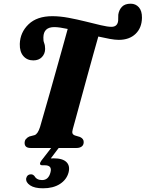

<svg xmlns="http://www.w3.org/2000/svg" viewBox="-20 -800 788 1038"><path d="M373.5 -102Q369 -86 372 -78.8Q375 -71.5 384 -68L412.5 -59.5Q433 -49.5 432.5 -32Q432.5 -16 421.8 -8Q411 0 394 0H145.5Q113 0 113 -27.5Q113.5 -40.5 120.2 -48.5Q127 -56.5 138.5 -62L167 -69.5Q184.5 -75.5 196.5 -113.5Q203 -136 217 -184.8Q231 -233.5 249 -296.5Q267 -359.5 285.2 -425.2Q303.5 -491 319.8 -548.8Q336 -606.5 346 -643.5Q324.5 -648 306 -650.8Q287.5 -653.5 273.5 -653.5Q215.5 -653.5 214.5 -598Q213.5 -580.5 218.8 -567.2Q224 -554 224 -535Q223.5 -509 206.5 -491.2Q189.5 -473.5 160 -473.5Q126.5 -473.5 106.2 -497Q86 -520.5 87 -562.5Q89 -625 134.5 -668.8Q180 -712.5 263 -712.5Q304 -712.5 350.8 -703.8Q397.5 -695 442.5 -683.8Q487.5 -672.5 524.5 -663.8Q561.5 -655 582.5 -655Q611 -655 617.5 -680.5Q619.5 -689.5 619 -699Q618.5 -708.5 619.5 -721Q623.5 -747 639.5 -763.5Q655.5 -780 686.5 -780Q713.5 -780 730.8 -760.5Q748 -741 747.5 -703.5Q746.5 -649 712.8 -616.8Q679 -584.5 622 -584.5Q601.5 -584.5 573 -589.8Q544.5 -595 511.5 -602.5Q500 -562.5 484.2 -505.5Q468.5 -448.5 451.2 -386Q434 -323.5 418.2 -265.2Q402.5 -207 390.5 -163.5Q378.5 -120 373.5 -102ZM262 -7H302.5L254.5 56.5Q262 56 271 56Q319 56 339.5 76.5Q360 97 350.5 133Q340 171.5 303.8 194.8Q267.5 218 212.5 218Q166.5 218 142.8 202Q119 186 121.5 164.5Q126.5 143 146 142.5Q153 142 157.8 144.8Q162.5 147.5 166.5 152Q178.5 173.5 207.5 173.5Q242.5 173.5 253 131.5Q263 93.5 222 93.5H209Q197.5 93.5 196.5 86.5Q195.5 79.5 203.5 68.5Z"/></svg>

Font: Fraunces 72pt S050
Style: Bold Italic
Weight: 700
Italic angle: -16°
Version: Version 1.000; ttfautohint (v1.8.3)